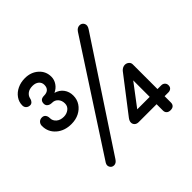

<svg xmlns="http://www.w3.org/2000/svg" viewBox="-187 -1003 1220 1220"><g transform="rotate(-45 423.0 -393.5)"><path d="M187 -377Q125 -377 85 -412Q45 -447 45 -501Q45 -518 55.5 -529Q66 -540 83 -540Q99 -540 107.5 -529Q116 -518 116 -501Q116 -477 135 -460.5Q154 -444 185 -444Q211 -444 230.5 -459Q250 -474 250 -499Q250 -526 234.5 -543Q219 -560 196 -560Q176 -560 164.5 -569Q153 -578 153 -593Q153 -628 191 -628Q215 -628 228 -640Q241 -652 241 -675Q241 -697 225 -710.5Q209 -724 183 -724Q154 -724 137 -711Q120 -698 116 -679Q114 -666 105.5 -656.5Q97 -647 86 -647Q70 -647 59.5 -656.5Q49 -666 49 -682Q49 -713 67 -738.5Q85 -764 115.5 -778.5Q146 -793 183 -793Q237 -793 273 -761Q309 -729 309 -680Q309 -653 293 -629.5Q277 -606 250 -594Q285 -584 304 -558Q323 -532 323 -497Q323 -462 305 -435Q287 -408 256.5 -392.5Q226 -377 187 -377ZM193 0Q174 0 165 -16Q156 -32 167 -50L630 -763Q638 -775 647 -780Q656 -785 666 -785Q686 -785 695.5 -767.5Q705 -750 690 -727L226 -22Q212 0 193 0ZM694 6Q677 6 667.5 -3Q658 -12 658 -27V-84H497Q480 -84 470 -93.5Q460 -103 460 -117Q460 -131 472 -147L656 -386Q664 -395 673.5 -399.5Q683 -404 692 -404Q707 -404 718.5 -394.5Q730 -385 730 -370V-148H764Q778 -148 787.5 -139Q797 -130 797 -116Q797 -100 787.5 -92Q778 -84 764 -84H730V-27Q730 -12 721 -3Q712 6 694 6ZM548 -148H660V-296Z"/></g></svg>

Font: Comfortaa Medium
Style: Regular
Weight: 500
Designer: Johan Aakerlund
Foundry: Johan Aakerlund
Version: Version 3.104; ttfautohint (v1.8.1.43-b0c9)